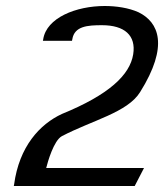

<svg xmlns="http://www.w3.org/2000/svg" viewBox="-20 -610 547 640"><path d="M27 5 26 10H429L460 -50H134C139 -70 159 -141 186 -156C287 -209 405 -235 447 -303C544 -458 509 -536 442 -569C409 -584 367 -590 329 -590C234 -590 135 -551 124 -479L123 -474H220L221 -479C228 -523 272 -526 320 -526C395 -526 434 -492 424 -429C413 -360 343 -294 186 -230C113 -196 44 -122 27 5Z"/></svg>

Font: Charger Sport
Style: DfBdExtObl
Weight: 400
Designer: Jasper
Foundry: Cannot Into Space Fonts
Version: Version 1.1